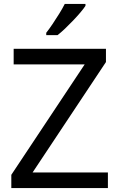

<svg xmlns="http://www.w3.org/2000/svg" viewBox="-20 -964 612 984"><path d="M533 0H38V-68L414 -634H50V-714H523V-646L147 -80H533ZM418 -944V-934Q409 -920 392 -900Q375 -880 354.5 -858.5Q334 -837 313.5 -817.5Q293 -798 275 -784H217V-796Q232 -815 249.5 -841Q267 -867 284 -894.5Q301 -922 312 -944Z"/></svg>

Font: Noto Sans Cherokee
Style: Regular
Weight: 400
Designer: Monotype Design Team
Foundry: Monotype Imaging Inc.
Version: Version 2.001